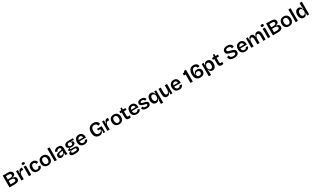

<svg xmlns="http://www.w3.org/2000/svg" viewBox="874 -4912 15107 9272"><g transform="rotate(-30 8427.5 -276.0)"><path d="M77 0V-660H340Q399 -660 446 -650Q493 -640 526.5 -618.5Q560 -597 578 -564Q596 -531 596 -485Q596 -447 580 -418Q564 -389 530.5 -370.5Q497 -352 441 -345V-330Q535 -324 579 -283Q623 -242 623 -174Q623 -117 594 -78.5Q565 -40 508 -20Q451 0 364 0ZM198 -103H366Q433 -103 466 -124.5Q499 -146 499 -191Q499 -243 456.5 -268.5Q414 -294 327 -294H198ZM198 -377H307Q391 -377 431.5 -400Q472 -423 472 -470Q472 -515 436 -536.5Q400 -558 328 -558H198Z M742 0V-263V-523H849L846 -342H864Q873 -406 892 -449Q911 -492 945 -513.5Q979 -535 1029 -535Q1038 -535 1049.5 -534Q1061 -533 1076 -529L1071 -395Q1055 -402 1038 -404.5Q1021 -407 1008 -407Q968 -407 940 -387Q912 -367 894.5 -330Q877 -293 869 -243V0Z M1163 0V-523H1289V0ZM1226 -604Q1187 -604 1167 -620.5Q1147 -637 1147 -668Q1147 -700 1167.5 -716Q1188 -732 1226 -732Q1265 -732 1285.5 -716Q1306 -700 1306 -668Q1306 -637 1285.5 -620.5Q1265 -604 1226 -604Z M1665 13Q1597 13 1547 -7Q1497 -27 1465 -63.5Q1433 -100 1416.5 -149Q1400 -198 1400 -255Q1400 -316 1417 -367Q1434 -418 1467 -456Q1500 -494 1548 -515Q1596 -536 1659 -536Q1722 -536 1769 -515Q1816 -494 1845 -456.5Q1874 -419 1883 -368L1766 -331Q1763 -362 1749 -385.5Q1735 -409 1711 -422Q1687 -435 1654 -435Q1623 -435 1599.5 -423Q1576 -411 1560 -387.5Q1544 -364 1536 -332Q1528 -300 1528 -260Q1528 -204 1543 -165Q1558 -126 1588.5 -104.5Q1619 -83 1666 -83Q1706 -83 1731.5 -98.5Q1757 -114 1770.5 -139.5Q1784 -165 1787 -194L1899 -170Q1894 -129 1876.5 -95.5Q1859 -62 1830 -37.5Q1801 -13 1760 0Q1719 13 1665 13Z M2221 13Q2143 13 2084.5 -18.5Q2026 -50 1992.5 -111.5Q1959 -173 1959 -263Q1959 -355 1993 -415.5Q2027 -476 2086 -506Q2145 -536 2220 -536Q2296 -536 2355.5 -505Q2415 -474 2449 -412.5Q2483 -351 2483 -260Q2483 -168 2448.5 -107Q2414 -46 2354.5 -16.5Q2295 13 2221 13ZM2225 -83Q2267 -83 2296 -102.5Q2325 -122 2340.5 -161Q2356 -200 2356 -254Q2356 -311 2340 -351.5Q2324 -392 2293 -414Q2262 -436 2217 -436Q2176 -436 2146.5 -416.5Q2117 -397 2101.5 -359Q2086 -321 2086 -265Q2086 -177 2123 -130Q2160 -83 2225 -83Z M2593 0V-709H2717V0Z M2979 13Q2935 13 2901 -3.5Q2867 -20 2847.5 -53Q2828 -86 2828 -135Q2828 -176 2843.5 -205Q2859 -234 2890 -252.5Q2921 -271 2967.5 -283.5Q3014 -296 3075 -305Q3109 -310 3130.5 -315Q3152 -320 3162.5 -330.5Q3173 -341 3173 -362Q3173 -393 3151 -415Q3129 -437 3081 -437Q3053 -437 3026.5 -427Q3000 -417 2981 -396Q2962 -375 2954 -340L2842 -375Q2852 -414 2873 -444Q2894 -474 2925 -495Q2956 -516 2996.5 -526Q3037 -536 3084 -536Q3157 -536 3204 -512Q3251 -488 3274 -438.5Q3297 -389 3297 -312V-214Q3297 -180 3298.5 -143.5Q3300 -107 3302.5 -70.5Q3305 -34 3309 0H3196Q3192 -28 3189 -60Q3186 -92 3185 -126H3169Q3155 -88 3129 -56Q3103 -24 3065.5 -5.5Q3028 13 2979 13ZM3028 -80Q3048 -80 3069 -87Q3090 -94 3109.5 -108Q3129 -122 3146 -143Q3163 -164 3175 -193L3174 -280L3198 -276Q3181 -262 3156 -254Q3131 -246 3103.5 -242Q3076 -238 3048.5 -232.5Q3021 -227 2999 -218.5Q2977 -210 2964 -194.5Q2951 -179 2951 -152Q2951 -118 2972.5 -99Q2994 -80 3028 -80Z M3635 180Q3550 180 3495.5 167Q3441 154 3415.5 128Q3390 102 3390 63Q3390 17 3426 -12Q3462 -41 3534 -48V-68Q3480 -67 3452 -79.5Q3424 -92 3424 -120Q3424 -147 3452 -168Q3480 -189 3544 -203V-222Q3483 -226 3449 -261.5Q3415 -297 3415 -354Q3415 -405 3442.5 -444Q3470 -483 3524.5 -505Q3579 -527 3657 -527H3916V-428L3752 -452V-430Q3814 -420 3843.5 -395Q3873 -370 3873 -327Q3873 -286 3847 -254.5Q3821 -223 3771.5 -205.5Q3722 -188 3652 -188Q3639 -188 3624 -189Q3609 -190 3577 -194Q3556 -179 3543 -167.5Q3530 -156 3530 -146Q3530 -138 3540 -133Q3550 -128 3566 -126Q3582 -124 3597 -124H3736Q3756 -124 3787.5 -120.5Q3819 -117 3850.5 -104Q3882 -91 3903.5 -63Q3925 -35 3925 16Q3925 72 3893 108.5Q3861 145 3796.5 162.5Q3732 180 3635 180ZM3646 78Q3708 78 3745 70.5Q3782 63 3798 47.5Q3814 32 3814 9Q3814 -13 3804 -25.5Q3794 -38 3778.5 -43Q3763 -48 3747 -49Q3731 -50 3720 -50H3597Q3549 -43 3530 -23.5Q3511 -4 3511 21Q3511 44 3527 56.5Q3543 69 3573 73.5Q3603 78 3646 78ZM3649 -258Q3702 -258 3728.5 -282Q3755 -306 3755 -346Q3755 -389 3727.5 -416.5Q3700 -444 3648 -444Q3596 -444 3568 -417Q3540 -390 3540 -348Q3540 -321 3552.5 -301Q3565 -281 3589.5 -269.5Q3614 -258 3649 -258Z M4252 13Q4188 13 4138.5 -5Q4089 -23 4055 -57.5Q4021 -92 4003.5 -141Q3986 -190 3986 -252Q3986 -314 4003 -366Q4020 -418 4053 -456Q4086 -494 4134 -515Q4182 -536 4242 -536Q4299 -536 4344.5 -517Q4390 -498 4420.5 -460.5Q4451 -423 4466 -367.5Q4481 -312 4477 -239L4067 -236V-309L4402 -312L4359 -271Q4365 -328 4350.5 -364Q4336 -400 4307.5 -418Q4279 -436 4243 -436Q4202 -436 4171.5 -414.5Q4141 -393 4124 -352.5Q4107 -312 4107 -254Q4107 -167 4145.5 -124Q4184 -81 4252 -81Q4281 -81 4302 -89Q4323 -97 4337 -109.5Q4351 -122 4359.5 -138Q4368 -154 4372 -171L4483 -147Q4474 -110 4456 -80.5Q4438 -51 4409.5 -30Q4381 -9 4342 2Q4303 13 4252 13Z M5092 13Q5011 13 4947 -24Q4883 -61 4846 -136Q4809 -211 4809 -324Q4809 -406 4829.5 -470.5Q4850 -535 4891 -580.5Q4932 -626 4991 -649.5Q5050 -673 5128 -673Q5187 -673 5234.5 -659Q5282 -645 5317 -619Q5352 -593 5372 -556Q5392 -519 5395 -472L5275 -436Q5273 -482 5251.5 -511Q5230 -540 5196.5 -554Q5163 -568 5124 -568Q5068 -568 5027 -543Q4986 -518 4963.5 -465Q4941 -412 4941 -329Q4941 -266 4954.5 -220.5Q4968 -175 4992 -146.5Q5016 -118 5049.5 -104.5Q5083 -91 5125 -91Q5172 -91 5206 -107.5Q5240 -124 5261 -157.5Q5282 -191 5285 -243H5152V-336H5410V-223V0H5318L5326 -173H5309Q5294 -111 5267 -69.5Q5240 -28 5197 -7.5Q5154 13 5092 13Z M5538 0V-263V-523H5645L5642 -342H5660Q5669 -406 5688 -449Q5707 -492 5741 -513.5Q5775 -535 5825 -535Q5834 -535 5845.5 -534Q5857 -533 5872 -529L5867 -395Q5851 -402 5834 -404.5Q5817 -407 5804 -407Q5764 -407 5736 -387Q5708 -367 5690.5 -330Q5673 -293 5665 -243V0Z M6187 13Q6109 13 6050.5 -18.5Q5992 -50 5958.5 -111.5Q5925 -173 5925 -263Q5925 -355 5959 -415.5Q5993 -476 6052 -506Q6111 -536 6186 -536Q6262 -536 6321.5 -505Q6381 -474 6415 -412.5Q6449 -351 6449 -260Q6449 -168 6414.5 -107Q6380 -46 6320.5 -16.5Q6261 13 6187 13ZM6191 -83Q6233 -83 6262 -102.5Q6291 -122 6306.5 -161Q6322 -200 6322 -254Q6322 -311 6306 -351.5Q6290 -392 6259 -414Q6228 -436 6183 -436Q6142 -436 6112.5 -416.5Q6083 -397 6067.5 -359Q6052 -321 6052 -265Q6052 -177 6089 -130Q6126 -83 6191 -83Z M6742 12Q6659 12 6619.5 -32.5Q6580 -77 6580 -171V-422H6504L6506 -522H6556Q6585 -522 6599 -531.5Q6613 -541 6617 -564L6628 -639H6701V-523H6839V-418H6701V-176Q6701 -139 6718.5 -122Q6736 -105 6771 -105Q6790 -105 6808.5 -109.5Q6827 -114 6843 -125V-5Q6813 5 6787.5 8.5Q6762 12 6742 12Z M7178 13Q7114 13 7064.5 -5Q7015 -23 6981 -57.5Q6947 -92 6929.5 -141Q6912 -190 6912 -252Q6912 -314 6929 -366Q6946 -418 6979 -456Q7012 -494 7060 -515Q7108 -536 7168 -536Q7225 -536 7270.5 -517Q7316 -498 7346.5 -460.5Q7377 -423 7392 -367.5Q7407 -312 7403 -239L6993 -236V-309L7328 -312L7285 -271Q7291 -328 7276.5 -364Q7262 -400 7233.5 -418Q7205 -436 7169 -436Q7128 -436 7097.5 -414.5Q7067 -393 7050 -352.5Q7033 -312 7033 -254Q7033 -167 7071.5 -124Q7110 -81 7178 -81Q7207 -81 7228 -89Q7249 -97 7263 -109.5Q7277 -122 7285.5 -138Q7294 -154 7298 -171L7409 -147Q7400 -110 7382 -80.5Q7364 -51 7335.5 -30Q7307 -9 7268 2Q7229 13 7178 13Z M7725 13Q7671 13 7629 2.5Q7587 -8 7556.5 -27.5Q7526 -47 7508.5 -75Q7491 -103 7487 -137L7586 -173Q7588 -148 7606 -127Q7624 -106 7656 -94Q7688 -82 7733 -82Q7783 -82 7810.5 -97.5Q7838 -113 7838 -142Q7838 -163 7822.5 -175.5Q7807 -188 7778.5 -196.5Q7750 -205 7711 -213Q7673 -221 7636 -231.5Q7599 -242 7567 -259.5Q7535 -277 7516 -305.5Q7497 -334 7497 -377Q7497 -426 7522 -461Q7547 -496 7596 -516Q7645 -536 7714 -536Q7779 -536 7826.5 -518Q7874 -500 7903.5 -466.5Q7933 -433 7941 -386L7837 -354Q7834 -382 7818 -401.5Q7802 -421 7775.5 -431Q7749 -441 7713 -441Q7667 -441 7641 -425Q7615 -409 7615 -382Q7615 -360 7631.5 -347Q7648 -334 7677 -326Q7706 -318 7744 -310Q7784 -302 7821.5 -291.5Q7859 -281 7889.5 -264Q7920 -247 7937.5 -219.5Q7955 -192 7955 -149Q7955 -97 7927.5 -60.5Q7900 -24 7848.5 -5.5Q7797 13 7725 13Z M8425 165V21Q8425 -4 8428.5 -31Q8432 -58 8437 -87Q8442 -116 8447 -143H8429Q8415 -98 8393 -62Q8371 -26 8336 -6.5Q8301 13 8248 13Q8180 13 8133 -22Q8086 -57 8062.5 -119Q8039 -181 8039 -259Q8039 -342 8064 -404Q8089 -466 8138.5 -501Q8188 -536 8257 -536Q8306 -536 8341.5 -517.5Q8377 -499 8399 -464.5Q8421 -430 8430 -380H8448L8445 -522H8552V-263V165ZM8292 -90Q8318 -90 8339.5 -100Q8361 -110 8377 -127.5Q8393 -145 8404 -166Q8415 -187 8420.5 -209Q8426 -231 8426 -251V-268Q8426 -295 8417.5 -323.5Q8409 -352 8392.5 -376Q8376 -400 8351 -415Q8326 -430 8293 -430Q8255 -430 8227.5 -409Q8200 -388 8185.5 -350Q8171 -312 8171 -259Q8171 -210 8185 -172Q8199 -134 8226 -112Q8253 -90 8292 -90Z M8865 13Q8775 13 8729.5 -48.5Q8684 -110 8684 -235V-523H8811V-249Q8811 -170 8835 -131.5Q8859 -93 8909 -93Q8938 -93 8960 -107Q8982 -121 8998 -147.5Q9014 -174 9023.5 -209.5Q9033 -245 9035 -287V-523H9161V-216V0H9056L9059 -166H9041Q9028 -103 9005 -63.5Q8982 -24 8947.5 -5.5Q8913 13 8865 13Z M9538 13Q9474 13 9424.5 -5Q9375 -23 9341 -57.5Q9307 -92 9289.5 -141Q9272 -190 9272 -252Q9272 -314 9289 -366Q9306 -418 9339 -456Q9372 -494 9420 -515Q9468 -536 9528 -536Q9585 -536 9630.5 -517Q9676 -498 9706.5 -460.5Q9737 -423 9752 -367.5Q9767 -312 9763 -239L9353 -236V-309L9688 -312L9645 -271Q9651 -328 9636.5 -364Q9622 -400 9593.5 -418Q9565 -436 9529 -436Q9488 -436 9457.5 -414.5Q9427 -393 9410 -352.5Q9393 -312 9393 -254Q9393 -167 9431.5 -124Q9470 -81 9538 -81Q9567 -81 9588 -89Q9609 -97 9623 -109.5Q9637 -122 9645.5 -138Q9654 -154 9658 -171L9769 -147Q9760 -110 9742 -80.5Q9724 -51 9695.5 -30Q9667 -9 9628 2Q9589 13 9538 13Z M10169 0V-470H10073V-581Q10120 -581 10150 -597Q10180 -613 10189 -660H10297V0Z M10722 15Q10579 15 10503 -71.5Q10427 -158 10427 -324Q10427 -436 10461.5 -514.5Q10496 -593 10560.5 -634.5Q10625 -676 10717 -676Q10764 -676 10804 -664Q10844 -652 10875 -629Q10906 -606 10926 -570.5Q10946 -535 10953 -487L10834 -457Q10829 -498 10810 -522.5Q10791 -547 10765 -557.5Q10739 -568 10710 -568Q10668 -568 10638 -548.5Q10608 -529 10588.5 -494.5Q10569 -460 10560 -415.5Q10551 -371 10551 -322Q10551 -296 10554.5 -264.5Q10558 -233 10564 -205H10574Q10572 -262 10588.5 -301Q10605 -340 10634 -363.5Q10663 -387 10698.5 -397.5Q10734 -408 10769 -408Q10823 -408 10869.5 -385.5Q10916 -363 10944.5 -318Q10973 -273 10973 -206Q10973 -165 10959.5 -125.5Q10946 -86 10916.5 -54Q10887 -22 10839 -3.5Q10791 15 10722 15ZM10716 -88Q10749 -88 10773 -97Q10797 -106 10813.5 -122Q10830 -138 10838 -159Q10846 -180 10846 -204Q10846 -241 10829.5 -266.5Q10813 -292 10786.5 -305Q10760 -318 10727 -318Q10691 -318 10661.5 -302Q10632 -286 10615.5 -257.5Q10599 -229 10599 -190Q10599 -160 10609 -140.5Q10619 -121 10636 -109.5Q10653 -98 10674 -93Q10695 -88 10716 -88Z M11094 165V-259V-523H11201L11199 -380L11216 -379Q11226 -429 11248.5 -464.5Q11271 -500 11306 -518Q11341 -536 11389 -536Q11459 -536 11507.5 -501.5Q11556 -467 11582 -404.5Q11608 -342 11608 -259Q11608 -181 11584 -119Q11560 -57 11513 -22Q11466 13 11396 13Q11345 13 11310 -7Q11275 -27 11253 -62.5Q11231 -98 11217 -144H11199Q11205 -116 11209.5 -87.5Q11214 -59 11217 -32Q11220 -5 11220 20V165ZM11355 -90Q11394 -90 11420.5 -111.5Q11447 -133 11461.5 -171.5Q11476 -210 11476 -260Q11476 -312 11461 -350Q11446 -388 11418.5 -409Q11391 -430 11353 -430Q11320 -430 11295 -415Q11270 -400 11253.5 -375.5Q11237 -351 11228.5 -323Q11220 -295 11220 -268V-251Q11220 -231 11225.5 -209.5Q11231 -188 11242 -166.5Q11253 -145 11269 -127.5Q11285 -110 11307 -100Q11329 -90 11355 -90Z M11904 12Q11821 12 11781.5 -32.5Q11742 -77 11742 -171V-422H11666L11668 -522H11718Q11747 -522 11761 -531.5Q11775 -541 11779 -564L11790 -639H11863V-523H12001V-418H11863V-176Q11863 -139 11880.5 -122Q11898 -105 11933 -105Q11952 -105 11970.5 -109.5Q11989 -114 12005 -125V-5Q11975 5 11949.5 8.5Q11924 12 11904 12Z M12598 13Q12534 13 12483 0Q12432 -13 12396 -39Q12360 -65 12341.5 -104Q12323 -143 12321 -194L12433 -227Q12433 -180 12454 -148.5Q12475 -117 12514.5 -101.5Q12554 -86 12605 -86Q12653 -86 12686.5 -98Q12720 -110 12737 -130.5Q12754 -151 12754 -177Q12754 -206 12733 -223.5Q12712 -241 12676.5 -252.5Q12641 -264 12595 -274Q12547 -285 12500.5 -298.5Q12454 -312 12416 -333.5Q12378 -355 12355.5 -389.5Q12333 -424 12333 -477Q12333 -537 12363.5 -580.5Q12394 -624 12451 -648.5Q12508 -673 12588 -673Q12667 -673 12726 -649.5Q12785 -626 12818 -581Q12851 -536 12853 -474L12738 -443Q12738 -476 12727 -500.5Q12716 -525 12696.5 -541Q12677 -557 12649.5 -565.5Q12622 -574 12587 -574Q12546 -574 12516 -563Q12486 -552 12469.5 -532.5Q12453 -513 12453 -487Q12453 -455 12477 -436.5Q12501 -418 12540.5 -406Q12580 -394 12627 -384Q12670 -374 12713.5 -361Q12757 -348 12794 -327Q12831 -306 12853.5 -270.5Q12876 -235 12876 -181Q12876 -122 12845 -78.5Q12814 -35 12752 -11Q12690 13 12598 13Z M13227 13Q13163 13 13113.5 -5Q13064 -23 13030 -57.5Q12996 -92 12978.5 -141Q12961 -190 12961 -252Q12961 -314 12978 -366Q12995 -418 13028 -456Q13061 -494 13109 -515Q13157 -536 13217 -536Q13274 -536 13319.5 -517Q13365 -498 13395.5 -460.5Q13426 -423 13441 -367.5Q13456 -312 13452 -239L13042 -236V-309L13377 -312L13334 -271Q13340 -328 13325.5 -364Q13311 -400 13282.5 -418Q13254 -436 13218 -436Q13177 -436 13146.5 -414.5Q13116 -393 13099 -352.5Q13082 -312 13082 -254Q13082 -167 13120.5 -124Q13159 -81 13227 -81Q13256 -81 13277 -89Q13298 -97 13312 -109.5Q13326 -122 13334.5 -138Q13343 -154 13347 -171L13458 -147Q13449 -110 13431 -80.5Q13413 -51 13384.5 -30Q13356 -9 13317 2Q13278 13 13227 13Z M13564 0V-329V-523H13668L13664 -361H13683Q13696 -420 13718.5 -458.5Q13741 -497 13774 -516.5Q13807 -536 13850 -536Q13898 -536 13929 -514Q13960 -492 13977 -453Q13994 -414 13997 -362H14013Q14026 -421 14050.5 -459.5Q14075 -498 14110 -517Q14145 -536 14188 -536Q14231 -536 14262.5 -519.5Q14294 -503 14315.5 -470Q14337 -437 14348 -388Q14359 -339 14359 -275V0H14232V-260Q14232 -315 14222.5 -352Q14213 -389 14193 -407.5Q14173 -426 14143 -426Q14108 -426 14082 -402.5Q14056 -379 14041 -337.5Q14026 -296 14023 -243V0H13899V-254Q13899 -312 13889 -350Q13879 -388 13859 -407Q13839 -426 13809 -426Q13773 -426 13747.5 -402Q13722 -378 13707 -336Q13692 -294 13690 -241V0Z M14491 0V-523H14617V0ZM14554 -604Q14515 -604 14495 -620.5Q14475 -637 14475 -668Q14475 -700 14495.5 -716Q14516 -732 14554 -732Q14593 -732 14613.5 -716Q14634 -700 14634 -668Q14634 -637 14613.5 -620.5Q14593 -604 14554 -604Z M14765 0V-660H15028Q15087 -660 15134 -650Q15181 -640 15214.5 -618.5Q15248 -597 15266 -564Q15284 -531 15284 -485Q15284 -447 15268 -418Q15252 -389 15218.5 -370.5Q15185 -352 15129 -345V-330Q15223 -324 15267 -283Q15311 -242 15311 -174Q15311 -117 15282 -78.5Q15253 -40 15196 -20Q15139 0 15052 0ZM14886 -103H15054Q15121 -103 15154 -124.5Q15187 -146 15187 -191Q15187 -243 15144.5 -268.5Q15102 -294 15015 -294H14886ZM14886 -377H14995Q15079 -377 15119.5 -400Q15160 -423 15160 -470Q15160 -515 15124 -536.5Q15088 -558 15016 -558H14886Z M15663 13Q15585 13 15526.5 -18.5Q15468 -50 15434.5 -111.5Q15401 -173 15401 -263Q15401 -355 15435 -415.5Q15469 -476 15528 -506Q15587 -536 15662 -536Q15738 -536 15797.5 -505Q15857 -474 15891 -412.5Q15925 -351 15925 -260Q15925 -168 15890.5 -107Q15856 -46 15796.5 -16.5Q15737 13 15663 13ZM15667 -83Q15709 -83 15738 -102.5Q15767 -122 15782.5 -161Q15798 -200 15798 -254Q15798 -311 15782 -351.5Q15766 -392 15735 -414Q15704 -436 15659 -436Q15618 -436 15588.5 -416.5Q15559 -397 15543.5 -359Q15528 -321 15528 -265Q15528 -177 15565 -130Q15602 -83 15667 -83Z M16035 0V-709H16159V0Z M16487 13Q16421 13 16372.5 -21Q16324 -55 16298 -116.5Q16272 -178 16272 -262Q16272 -341 16295.5 -403Q16319 -465 16366 -500Q16413 -535 16481 -535Q16534 -535 16569 -514.5Q16604 -494 16626 -457Q16648 -420 16660 -371H16681Q16675 -403 16670 -434Q16665 -465 16661.5 -493.5Q16658 -522 16658 -544V-709H16786L16785 -256L16786 0H16678L16680 -148H16661Q16650 -96 16627.5 -60Q16605 -24 16570 -5.5Q16535 13 16487 13ZM16526 -91Q16559 -91 16584.5 -106.5Q16610 -122 16626 -146Q16642 -170 16650.5 -198.5Q16659 -227 16659 -252V-268Q16659 -288 16653.5 -310Q16648 -332 16637.5 -353.5Q16627 -375 16611 -392.5Q16595 -410 16573.5 -420.5Q16552 -431 16525 -431Q16486 -431 16459 -409Q16432 -387 16418 -348.5Q16404 -310 16404 -260Q16404 -209 16418.5 -171Q16433 -133 16460.5 -112Q16488 -91 16526 -91Z"/></g></svg>

Font: Bricolage Grotesque 16pt SemiBold
Style: Regular
Weight: 600
Version: Version 1.001;gftools[0.9.33.dev8+g029e19f]